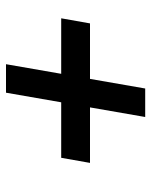

<svg xmlns="http://www.w3.org/2000/svg" viewBox="48 -670 504 640"><g transform="rotate(-90 300.0 -350.0)"><path d="M230 -118 262 -302H77L94 -398H279L311 -582H406L374 -398H559L542 -302H357L325 -118Z"/></g></svg>

Font: DM Mono Medium
Style: Italic
Weight: 500
Italic angle: -10°
Designer: Colophon Foundry
Foundry: Colophon Foundry
Version: Version 1.000; ttfautohint (v1.8.2.53-6de2)